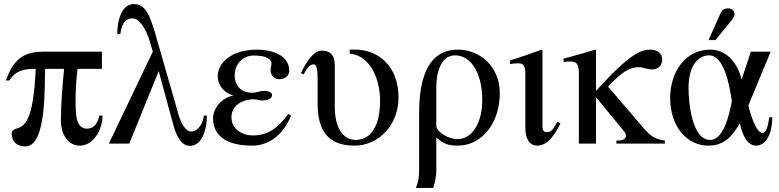

<svg xmlns="http://www.w3.org/2000/svg" viewBox="-20 -703 3815 940"><path d="M467 -137C454 -82 427 -73 405 -73C375 -73 362 -97 356 -122C350 -147 350 -184 350 -218C350 -278 356 -338 360 -366H479V-450H193C87 -450 43 -404 9 -309H25C60 -360 98 -366 155 -366C143 -107 101 -86 60 -73C46 -69 37 -61 37 -50C37 -15 57 14 104 14C210 14 197 -288 201 -366H294C287 -296 278 -199 278 -112C278 -47 313 10 370 10C441 10 482 -73 482 -137Z M978 -137C971 -79 935 -59 918 -59C889 -59 867 -97 854 -142L742 -532C715 -626 693 -683 636 -683C574 -683 554 -601 554 -536H569C578 -600 602 -613 629 -613C661 -613 695 -565 715 -495L728 -450L513 0H613L757 -355L829 -90C845 -32 870 11 909 11C963 11 992 -53 993 -137Z M1391 -145C1342 -77 1292 -40 1218 -40C1166 -40 1113 -71 1113 -129C1113 -192 1176 -217 1220 -217C1241 -217 1247 -211 1264 -211C1296 -211 1312 -224 1312 -237C1312 -248 1300 -258 1274 -258C1249 -258 1243 -249 1213 -249C1157 -249 1129 -288 1129 -334C1129 -386 1165 -431 1222 -431C1278 -431 1309 -418 1309 -391C1309 -381 1305 -376 1305 -357C1305 -332 1325 -315 1349 -315C1371 -315 1396 -329 1396 -357C1396 -435 1307 -460 1240 -460C1114 -460 1046 -397 1046 -329C1046 -287 1075 -249 1123 -235C1068 -226 1023 -176 1023 -122C1023 -83 1040 10 1213 10C1288 10 1360 -31 1405 -136Z M1692 -460V-440C1731 -437 1763 -418 1791 -382C1826 -336 1841 -266 1841 -209C1841 -109 1808 -18 1721 -18C1639 -18 1619 -117 1619 -174V-385C1619 -432 1598 -455 1556 -455C1514 -455 1478 -398 1453 -345L1467 -339C1476 -358 1495 -388 1515 -388C1532 -388 1535 -356 1535 -318V-198C1535 -85 1569 10 1715 10C1838 10 1931 -95 1931 -225C1931 -382 1830 -460 1719 -460Z M2032 132C2032 166 2026 196 2016 217H2100C2107 203 2116 167 2116 131V-30C2152 3 2179 10 2221 10C2340 10 2427 -102 2427 -247C2427 -371 2337 -460 2220 -460C2121 -460 2032 -392 2032 -152ZM2116 -273C2116 -369 2149 -432 2208 -432C2282 -432 2341 -352 2341 -212C2341 -102 2292 -22 2220 -22C2173 -22 2116 -58 2116 -88Z M2709 -107C2686 -66 2678 -56 2656 -56C2641 -56 2636 -69 2636 -79V-456L2632 -460C2580 -441 2529 -423 2477 -407V-389C2496 -393 2510 -393 2519 -393C2541 -393 2552 -381 2552 -344V-78C2552 -35 2565 10 2611 10C2663 10 2701 -51 2724 -99Z M3235 0V-15C3190 -20 3166 -35 3130 -77L2957 -279C3024 -350 3061 -374 3108 -374C3129 -374 3149 -363 3172 -363C3193 -363 3222 -374 3222 -412C3222 -439 3201 -460 3163 -460C3123 -460 3067 -446 2898 -258V-458L2894 -460C2855 -448 2829 -440 2769 -424L2739 -416V-400C2752 -401 2761 -402 2771 -402C2805 -402 2814 -389 2814 -341V0H2898V-227L3029 -68C3039 -56 3045 -47 3045 -39C3045 -25 3031 -15 3007 -15H2998V0Z M3449 -507H3483L3549 -588C3565 -607 3576 -621 3576 -633C3576 -653 3559 -662 3546 -662C3525 -662 3515 -654 3508 -639ZM3746 -129C3739 -72 3727 -52 3713 -52C3683 -52 3654 -141 3644 -187L3753 -450H3656L3611 -314C3593 -386 3544 -460 3457 -460C3335 -460 3261 -350 3261 -223C3261 -87 3340 10 3448 10C3526 10 3567 -37 3602 -100C3616 -35 3641 10 3682 10C3732 10 3761 -53 3761 -129ZM3563 -208C3553 -155 3526 -18 3457 -18C3368 -18 3351 -199 3351 -273C3351 -387 3402 -432 3452 -432C3526 -432 3552 -282 3563 -208Z"/></svg>

Font: XITS Math
Style: Regular
Weight: 400
Designer: MicroPress Inc., with final additions and corrections provided by Coen Hoffman, Elsevier (retired)
Version: Version 1.108